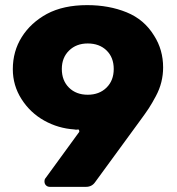

<svg xmlns="http://www.w3.org/2000/svg" viewBox="-20 -726 686 746"><path d="M29.8 -457Q29.8 -526.9 64.7 -582.3Q99.6 -637.7 162.1 -671.9Q226.1 -706.1 318.8 -706.1Q403.3 -706.1 471.9 -678.2Q540.5 -650.4 579.1 -586.9Q613.8 -532.2 613.8 -463.9Q613.8 -435.1 606.9 -407.2Q600.1 -379.4 585.4 -352.1Q570.8 -324.7 557.9 -304.9Q544.9 -285.2 523.9 -256.8L350.1 -19Q337.4 0 314 0H173.8Q164.6 0 158.7 -5.9Q152.8 -11.7 152.8 -21Q152.8 -29.8 157.2 -34.2L288.1 -213.9Q288.1 -223.1 283.2 -223.1Q282.2 -222.2 275.9 -222.2Q271 -222.2 269 -223.1Q206.1 -227.1 151.6 -257.6Q97.2 -288.1 63.5 -341.1Q29.8 -394 29.8 -457ZM220.2 -458Q220.2 -413.1 248 -385.5Q275.9 -357.9 320.8 -357.9Q365.7 -357.9 393.8 -385.5Q421.9 -413.1 421.9 -458Q421.9 -502.9 394 -530Q366.2 -557.1 320.8 -557.1Q276.4 -557.1 248.3 -529.5Q220.2 -502 220.2 -458Z"/></svg>

Font: Cunia
Style: Bold
Weight: 700
Designer: Alejo Bergmann, Denis Ignatov
Foundry: Hubert & Fischer
Version: Version 1.00 February 21, 2019, initial release